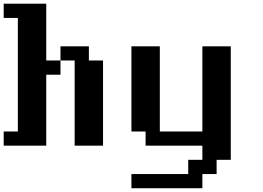

<svg xmlns="http://www.w3.org/2000/svg" viewBox="-20 -789 1424 1040"><path d="M384.3 0V-461.4H307.6V-538.1H461.4V-461.4H538.1V0ZM0 0V-76.7H76.7V-691.9H0V-769H230.5V-461.4H307.6V-384.3H230.5V0Z M691.9 230.5V153.8H999.5V76.7H1076.2V0H768.6V-76.7H691.9V-538.1H845.7V-76.7H1076.2V-538.1H1230V76.7H1153.3V153.8H1076.2V230.5Z"/></svg>

Font: Good Old DOS
Style: Regular
Weight: 400
Designer: Vasily Draigo
Foundry: Vasily Draigo
Version: 1.0